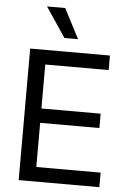

<svg xmlns="http://www.w3.org/2000/svg" viewBox="-62 -984 690 1028"><g transform="rotate(5 283.5 -469.5)"><path d="M78.1 -707H506.8V-628.9H166V-392.6H484.4V-315.4H166V-78.1H511.7V0H78.1ZM148.4 -939.5H246.1L329.1 -779.3H255.9Z"/></g></svg>

Font: WEMIX Pretendard Variable
Style: Regular
Weight: 400
Designer: Base glyphs from Inter by Rasmus Andersson; Hangeul glyphs from Noto Sans CJK(Source Han Sans) by Jang Soo-young and Kan
Foundry: Kil Hyung-jin
Version: Version 1.000;Glyphs 3.2 (3208)